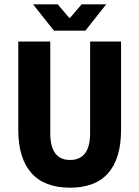

<svg xmlns="http://www.w3.org/2000/svg" viewBox="-20 -850 640 882"><path d="M228 -709 131.8 -830.1H245.1L297.9 -768.1H301.8L355 -830.1H467.8L372.1 -709ZM301.8 12.2Q183.6 12.2 123.8 -55.7Q64 -123.5 64 -252.9V-659.2H210.9V-238.8Q210.9 -115.2 301.8 -115.2Q394 -115.2 394 -238.8V-659.2H536.1V-252.9Q536.1 -123 477.5 -55.4Q418.9 12.2 301.8 12.2Z"/></svg>

Font: Office Code Pro Bold
Style: Regular
Weight: 700
Designer: Nathan Rutzky & Paul D. Hunt
Foundry: Adobe Systems Incorporated
Version: Version 1.004;PS 001.004;hotconv 1.0.70;makeotf.lib2.5.58329